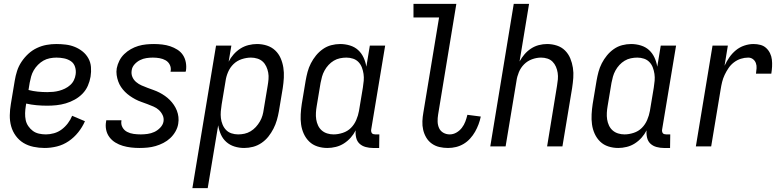

<svg xmlns="http://www.w3.org/2000/svg" viewBox="-20 -755 4040 990"><path d="M210 8Q181 8 152.5 2Q124 -4 101 -18Q78 -32 61.5 -54.5Q45 -77 37.5 -104Q30 -131 30.5 -160.5Q31 -190 36 -219L56 -339Q60 -364 68 -389Q76 -414 91 -436.5Q106 -459 126 -477.5Q146 -496 170.5 -507.5Q195 -519 220 -523.5Q245 -528 270 -528Q295 -528 319.5 -525Q344 -522 366 -513Q388 -504 406 -489.5Q424 -475 435.5 -454.5Q447 -434 449 -409.5Q451 -385 447 -360Q443 -336 433 -313Q423 -290 405.5 -272Q388 -254 365.5 -241.5Q343 -229 319 -222Q295 -215 271 -212.5Q247 -210 224 -210Q196 -210 168.5 -212.5Q141 -215 115 -221L113 -208Q110 -190 109.5 -171.5Q109 -153 112.5 -136Q116 -119 126 -104.5Q136 -90 149.5 -80Q163 -70 180.5 -66Q198 -62 217 -62Q237 -62 258.5 -68Q280 -74 298 -87.5Q316 -101 330 -119.5Q344 -138 352 -158L418 -130Q405 -100 383.5 -73Q362 -46 334 -27Q306 -8 274 0Q242 8 210 8ZM224 -280Q239 -280 254.5 -281.5Q270 -283 285 -287Q300 -291 314.5 -298Q329 -305 341.5 -316Q354 -327 361 -341.5Q368 -356 370 -371Q373 -391 367 -410Q361 -429 345.5 -439.5Q330 -450 310.5 -454Q291 -458 271 -458Q254 -458 236.5 -454.5Q219 -451 204 -442.5Q189 -434 176 -421Q163 -408 154 -392.5Q145 -377 140.5 -360.5Q136 -344 133 -328L127 -291Q150 -285 174.5 -282.5Q199 -280 224 -280Z M699 8Q677 8 655.5 5.5Q634 3 613.5 -3Q593 -9 575 -20Q557 -31 544.5 -47.5Q532 -64 527.5 -85Q523 -106 527 -128L528 -135H606V-132Q603 -114 611.5 -98.5Q620 -83 635.5 -75Q651 -67 669 -64.5Q687 -62 706 -62Q723 -62 741 -64.5Q759 -67 775.5 -74.5Q792 -82 806 -96.5Q820 -111 823 -128Q826 -146 818.5 -161.5Q811 -177 799 -188Q787 -199 771.5 -205.5Q756 -212 740.5 -218Q725 -224 709 -229.5Q693 -235 678 -243Q663 -251 649.5 -260.5Q636 -270 624.5 -281.5Q613 -293 604 -306.5Q595 -320 589.5 -335.5Q584 -351 581.5 -368Q579 -385 582 -403Q586 -423 595.5 -442Q605 -461 620.5 -476Q636 -491 654.5 -501.5Q673 -512 693 -518Q713 -524 733.5 -526Q754 -528 774 -528Q795 -528 816.5 -525.5Q838 -523 857.5 -516.5Q877 -510 894.5 -499Q912 -488 923 -471.5Q934 -455 938 -434Q942 -413 939 -392L937 -385H859L860 -388Q863 -406 855.5 -421Q848 -436 834 -444Q820 -452 803 -455Q786 -458 768 -458Q752 -458 735 -455.5Q718 -453 702 -445Q686 -437 673.5 -423Q661 -409 659 -392Q656 -374 662.5 -358.5Q669 -343 682 -332Q695 -321 710 -314.5Q725 -308 741 -302Q757 -296 772.5 -290.5Q788 -285 802.5 -277.5Q817 -270 830.5 -260.5Q844 -251 855.5 -239.5Q867 -228 876.5 -214Q886 -200 892 -184.5Q898 -169 900 -152Q902 -135 899 -117Q896 -97 885 -77.5Q874 -58 858 -43Q842 -28 822.5 -18Q803 -8 782.5 -2Q762 4 741 6Q720 8 699 8Z M972 215 1094 -520H1173L1159 -437Q1169 -457 1184.5 -474.5Q1200 -492 1219.5 -504.5Q1239 -517 1261.5 -522.5Q1284 -528 1305 -528Q1332 -528 1356.5 -520Q1381 -512 1399 -495Q1417 -478 1427 -455Q1437 -432 1441 -406.5Q1445 -381 1443.5 -354Q1442 -327 1438 -301L1418 -181Q1414 -158 1407.5 -135.5Q1401 -113 1390 -91.5Q1379 -70 1364 -51Q1349 -32 1328.5 -18Q1308 -4 1285 2Q1262 8 1239 8Q1213 8 1189 0.5Q1165 -7 1147 -23Q1129 -39 1119 -61.5Q1109 -84 1105 -109L1051 215ZM1208 -62Q1224 -62 1240.5 -65.5Q1257 -69 1272 -78Q1287 -87 1299 -100Q1311 -113 1320 -128.5Q1329 -144 1333.5 -160Q1338 -176 1340 -192L1360 -312Q1363 -329 1364.5 -346.5Q1366 -364 1363 -380.5Q1360 -397 1353 -412Q1346 -427 1334.5 -437.5Q1323 -448 1307 -453Q1291 -458 1274 -458Q1251 -458 1226.5 -450Q1202 -442 1184 -424.5Q1166 -407 1156 -383.5Q1146 -360 1143 -337L1123 -217Q1120 -199 1118.5 -181Q1117 -163 1119 -146Q1121 -129 1127.5 -113Q1134 -97 1145.5 -85Q1157 -73 1173.5 -67.5Q1190 -62 1208 -62Z M1668 8Q1641 8 1616.5 0Q1592 -8 1574.5 -25Q1557 -42 1546.5 -65Q1536 -88 1532.5 -113.5Q1529 -139 1530.5 -166Q1532 -193 1536 -219L1556 -339Q1560 -362 1566 -384.5Q1572 -407 1583 -428.5Q1594 -450 1609.5 -469Q1625 -488 1645 -502Q1665 -516 1688 -522Q1711 -528 1734 -528Q1760 -528 1784.5 -520.5Q1809 -513 1826.5 -497Q1844 -481 1854.5 -458.5Q1865 -436 1869 -411L1887 -520H1966L1894 -87Q1893 -82 1894 -77Q1895 -72 1897.5 -68.5Q1900 -65 1905 -63.5Q1910 -62 1915 -62H1936L1935 8H1903Q1884 8 1865.5 3Q1847 -2 1834 -14Q1821 -26 1816.5 -45Q1812 -64 1814 -83Q1804 -63 1788.5 -45.5Q1773 -28 1753.5 -15.5Q1734 -3 1711.5 2.5Q1689 8 1668 8ZM1700 -62Q1723 -62 1747.5 -70Q1772 -78 1789.5 -95.5Q1807 -113 1817 -136.5Q1827 -160 1831 -183L1851 -303Q1854 -321 1855.5 -339Q1857 -357 1854.5 -374Q1852 -391 1846 -407Q1840 -423 1828.5 -435Q1817 -447 1800.5 -452.5Q1784 -458 1766 -458Q1750 -458 1733 -454.5Q1716 -451 1701 -442Q1686 -433 1674 -420Q1662 -407 1653.5 -391.5Q1645 -376 1640.5 -360Q1636 -344 1633 -328L1613 -208Q1610 -191 1609 -173.5Q1608 -156 1610.5 -139.5Q1613 -123 1620 -108Q1627 -93 1639 -82.5Q1651 -72 1667 -67Q1683 -62 1700 -62Z M2290 8Q2267 8 2245.5 3Q2224 -2 2206.5 -14.5Q2189 -27 2178 -45.5Q2167 -64 2162 -85.5Q2157 -107 2158 -130Q2159 -153 2163 -175L2244 -665H2112V-735H2333L2239 -164Q2236 -146 2236.5 -128Q2237 -110 2244 -94.5Q2251 -79 2266 -70.5Q2281 -62 2299 -62Q2317 -62 2333.5 -71.5Q2350 -81 2361.5 -96Q2373 -111 2379.5 -128.5Q2386 -146 2390 -163L2459 -154Q2455 -134 2447.5 -114Q2440 -94 2429.5 -75.5Q2419 -57 2404 -40.5Q2389 -24 2370.5 -13Q2352 -2 2331.5 3Q2311 8 2290 8Z M2508 0 2629 -735H2708L2659 -438Q2670 -458 2684.5 -475Q2699 -492 2718 -504.5Q2737 -517 2758.5 -522.5Q2780 -528 2801 -528Q2827 -528 2851.5 -520Q2876 -512 2893.5 -494.5Q2911 -477 2920.5 -454Q2930 -431 2934 -405.5Q2938 -380 2936 -353.5Q2934 -327 2930 -301L2880 0H2801L2852 -312Q2855 -329 2856.5 -346Q2858 -363 2855.5 -379.5Q2853 -396 2846.5 -411Q2840 -426 2829 -437Q2818 -448 2802.5 -453Q2787 -458 2770 -458Q2747 -458 2723.5 -449.5Q2700 -441 2682.5 -423.5Q2665 -406 2655.5 -383Q2646 -360 2643 -337L2587 0Z M3168 8Q3141 8 3116.5 0Q3092 -8 3074.5 -25Q3057 -42 3046.5 -65Q3036 -88 3032.5 -113.5Q3029 -139 3030.5 -166Q3032 -193 3036 -219L3056 -339Q3060 -362 3066 -384.5Q3072 -407 3083 -428.5Q3094 -450 3109.5 -469Q3125 -488 3145 -502Q3165 -516 3188 -522Q3211 -528 3234 -528Q3260 -528 3284.5 -520.5Q3309 -513 3326.5 -497Q3344 -481 3354.5 -458.5Q3365 -436 3369 -411L3387 -520H3466L3394 -87Q3393 -82 3394 -77Q3395 -72 3397.5 -68.5Q3400 -65 3405 -63.5Q3410 -62 3415 -62H3436L3435 8H3403Q3384 8 3365.5 3Q3347 -2 3334 -14Q3321 -26 3316.5 -45Q3312 -64 3314 -83Q3304 -63 3288.5 -45.5Q3273 -28 3253.5 -15.5Q3234 -3 3211.5 2.5Q3189 8 3168 8ZM3200 -62Q3223 -62 3247.5 -70Q3272 -78 3289.5 -95.5Q3307 -113 3317 -136.5Q3327 -160 3331 -183L3351 -303Q3354 -321 3355.5 -339Q3357 -357 3354.5 -374Q3352 -391 3346 -407Q3340 -423 3328.5 -435Q3317 -447 3300.5 -452.5Q3284 -458 3266 -458Q3250 -458 3233 -454.5Q3216 -451 3201 -442Q3186 -433 3174 -420Q3162 -407 3153.5 -391.5Q3145 -376 3140.5 -360Q3136 -344 3133 -328L3113 -208Q3110 -191 3109 -173.5Q3108 -156 3110.5 -139.5Q3113 -123 3120 -108Q3127 -93 3139 -82.5Q3151 -72 3167 -67Q3183 -62 3200 -62Z M3568 0 3654 -520H3733L3716 -416Q3726 -438 3740.5 -459Q3755 -480 3774.5 -496Q3794 -512 3818 -520Q3842 -528 3865 -528Q3884 -528 3901 -523.5Q3918 -519 3930.5 -507.5Q3943 -496 3950.5 -480.5Q3958 -465 3960 -447.5Q3962 -430 3961 -411.5Q3960 -393 3957 -375H3878Q3880 -389 3881 -403Q3882 -417 3877.5 -429.5Q3873 -442 3862.5 -450Q3852 -458 3838 -458Q3819 -458 3800 -452Q3781 -446 3764.5 -433.5Q3748 -421 3736.5 -404Q3725 -387 3716.5 -369Q3708 -351 3703.5 -332.5Q3699 -314 3696 -295L3647 0Z"/></svg>

Font: Iosevka Term Curly
Style: Italic
Weight: 400
Italic angle: -9°
Designer: Belleve Invis
Foundry: Belleve Invis
Version: Version 32.3.0